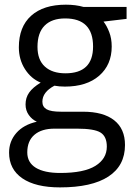

<svg xmlns="http://www.w3.org/2000/svg" viewBox="-20 -565 588 825"><path d="M523.9 -535.2V-483.9L424.8 -472.2Q438.5 -455.1 449.2 -427.5Q460 -399.9 460 -365.2Q460 -286.6 406.2 -239.7Q352.5 -192.9 258.8 -192.9Q234.9 -192.9 213.9 -196.8Q162.1 -169.4 162.1 -127.9Q162.1 -106 180.2 -95.5Q198.2 -85 242.2 -85H336.9Q423.8 -85 470.5 -48.3Q517.1 -11.7 517.1 58.1Q517.1 147 445.8 193.6Q374.5 240.2 237.8 240.2Q132.8 240.2 75.9 201.2Q19 162.1 19 90.8Q19 42 50.3 6.3Q81.5 -29.3 138.2 -42Q117.7 -51.3 103.8 -70.8Q89.8 -90.3 89.8 -116.2Q89.8 -145.5 105.5 -167.5Q121.1 -189.5 154.8 -210Q113.3 -227.1 87.2 -268.1Q61 -309.1 61 -361.8Q61 -449.7 113.8 -497.3Q166.5 -544.9 263.2 -544.9Q305.2 -544.9 338.9 -535.2ZM97.2 89.8Q97.2 133.3 133.8 155.8Q170.4 178.2 238.8 178.2Q340.8 178.2 389.9 147.7Q439 117.2 439 64.9Q439 21.5 412.1 4.6Q385.3 -12.2 311 -12.2H213.9Q158.7 -12.2 127.9 14.2Q97.2 40.5 97.2 89.8ZM141.1 -363.8Q141.1 -307.6 172.9 -278.8Q204.6 -250 261.2 -250Q379.9 -250 379.9 -365.2Q379.9 -485.8 259.8 -485.8Q202.6 -485.8 171.9 -455.1Q141.1 -424.3 141.1 -363.8Z"/></svg>

Font: f07686384
Style: Regular
Weight: 400
Foundry: Ascender Corporation
Version: Version 1.10